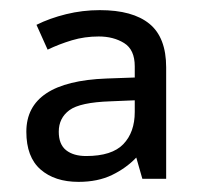

<svg xmlns="http://www.w3.org/2000/svg" viewBox="-20 -742 397 379"><path d="M177 -722Q242 -722 275 -695Q308 -668 308 -609V-389H261L249 -431Q229 -410 201 -396.5Q173 -383 135 -383Q88 -383 60 -407.5Q32 -432 32 -482Q32 -581 190 -587L246 -589V-611Q246 -644 225 -657Q204 -670 175 -670Q147 -670 122 -662.5Q97 -655 74 -644L52 -693Q78 -706 110.5 -714Q143 -722 177 -722ZM198 -542Q138 -540 117 -524.5Q96 -509 96 -482Q96 -457 110.5 -445.5Q125 -434 150 -434Q201 -434 223.5 -457.5Q246 -481 246 -521V-544Z"/></svg>

Font: Noto Sans Meroitic
Style: Regular
Weight: 400
Designer: Monotype Design Team
Foundry: Monotype Imaging Inc.
Version: Version 2.002; ttfautohint (v1.8.4.7-5d5b)